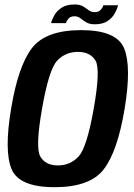

<svg xmlns="http://www.w3.org/2000/svg" viewBox="-20 -812 586 838"><path d="M218 5Q63.5 5 30.5 -74Q-2.5 -153 28.5 -337.5Q59 -523 119.2 -601.8Q179.5 -680.5 334.2 -680.5Q489 -680.5 521.8 -601Q554.5 -521.5 524 -337.5Q493 -151.5 433 -73.2Q373 5 218 5ZM232.5 -90Q286.5 -90 322.8 -128.8Q359 -167.5 389 -337.5Q419.5 -509.5 396.8 -547.5Q374 -585.5 320 -585.5Q266 -585.5 229.8 -547.5Q193.5 -509.5 163.5 -337.5Q133.5 -167.5 156 -128.8Q178.5 -90 232.5 -90ZM394 -706Q370 -706 356 -714.8Q342 -723.5 331 -732.2Q320 -741 305.5 -741Q287.5 -741 278.5 -730.2Q269.5 -719.5 268 -711H203Q206 -725 216.5 -744.2Q227 -763.5 248.5 -778Q270 -792.5 306 -792.5Q329 -792.5 342.5 -784.2Q356 -776 367 -767.5Q378 -759 394 -759Q410 -759 419.8 -769.5Q429.5 -780 431 -789H495.5Q492.5 -775.5 482.2 -755.8Q472 -736 450.8 -721Q429.5 -706 394 -706Z"/></svg>

Font: Anybody SemiBold
Style: Italic
Weight: 600
Italic angle: -10°
Designer: Tyler Finck
Foundry: Etcetera Type Company
Version: Version 1.010; ttfautohint (v1.8.3) -l 8 -r 50 -G 200 -x 14 